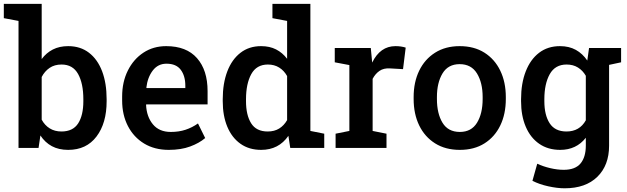

<svg xmlns="http://www.w3.org/2000/svg" viewBox="-30 -782 3316 1015"><path d="M330.6 10.3Q280.3 10.3 244.1 -9.3Q208 -28.8 183.6 -65.9L173.8 0H67.9V-671.4L-9.8 -686V-761.7H190.4V-469.7Q214.4 -502.4 249.3 -520.3Q284.2 -538.1 330.6 -538.1Q395 -538.1 440.4 -503.2Q485.8 -468.3 509.8 -405.3Q533.7 -342.3 533.7 -257.3V-247.1Q533.7 -130.9 480.2 -60.3Q426.8 10.3 330.6 10.3ZM294.9 -86.9Q355.5 -86.9 383.1 -129.6Q410.6 -172.4 410.6 -247.1V-257.3Q410.6 -340.8 382.8 -390.9Q355 -440.9 295.4 -440.9Q258.3 -440.9 232.2 -423.1Q206.1 -405.3 190.4 -375V-149.4Q206.5 -119.6 232.9 -103.3Q259.3 -86.9 294.9 -86.9Z M862.3 10.3Q787.1 10.3 731.9 -23.2Q676.8 -56.6 646.2 -115.7Q615.7 -174.8 615.7 -251V-271.5Q615.7 -348.6 645.8 -408.9Q675.8 -469.2 728.3 -503.7Q780.8 -538.1 848.6 -538.1Q955.6 -538.1 1011.5 -474.6Q1067.4 -411.1 1067.4 -300.3V-230H743.2L742.2 -227.5Q745.1 -165 778.3 -124.8Q811.5 -84.5 873 -84.5Q916 -84.5 951.2 -96.2Q986.3 -107.9 1016.6 -129.4L1054.7 -52.2Q1023.4 -25.4 975.3 -7.6Q927.2 10.3 862.3 10.3ZM745.1 -316.4H949.7V-329.1Q949.7 -380.9 925.5 -413.1Q901.4 -445.3 850.1 -445.3Q805.2 -445.3 777.6 -409.2Q750 -373 743.7 -318.8Z M1350.6 10.3Q1286.6 10.3 1241.2 -22Q1195.8 -54.2 1171.6 -112.1Q1147.5 -169.9 1147.5 -247.1V-257.3Q1147.5 -341.3 1171.6 -404.5Q1195.8 -467.8 1241.2 -502.9Q1286.6 -538.1 1350.1 -538.1Q1395.5 -538.1 1429.4 -520.8Q1463.4 -503.4 1487.8 -471.2V-671.4L1410.2 -686V-761.7H1610.8V-89.8L1684.1 -75.2V0H1504.4L1494.6 -64Q1443.4 10.3 1350.6 10.3ZM1385.3 -86.9Q1420.4 -86.9 1445.8 -102.5Q1471.2 -118.2 1487.8 -147V-379.9Q1471.7 -408.7 1446 -424.8Q1420.4 -440.9 1386.2 -440.9Q1326.2 -440.9 1298.3 -390.1Q1270.5 -339.4 1270.5 -257.3V-247.1Q1270.5 -173.8 1297.6 -130.4Q1324.7 -86.9 1385.3 -86.9Z M1744.1 0V-75.2L1816.9 -89.8V-438L1739.7 -452.6V-528.3H1930.2L1936.5 -461.9L1937.5 -451.2Q1980 -538.1 2060.5 -538.1Q2090.8 -538.1 2114.7 -530.3L2100.6 -416.5L2031.7 -420.4Q1998 -422.4 1976.1 -407.2Q1954.1 -392.1 1939.9 -365.2V-89.8L2013.2 -75.2V0Z M2400.9 10.3Q2324.7 10.3 2270 -24.2Q2215.3 -58.6 2186 -119.1Q2156.7 -179.7 2156.7 -258.8V-269Q2156.7 -347.7 2186 -408.2Q2215.3 -468.8 2270 -503.4Q2324.7 -538.1 2399.9 -538.1Q2476.1 -538.1 2530.8 -503.7Q2585.4 -469.2 2614.7 -408.4Q2644 -347.7 2644 -269V-258.8Q2644 -179.2 2614.7 -118.7Q2585.4 -58.1 2531 -23.9Q2476.6 10.3 2400.9 10.3ZM2400.9 -84.5Q2461.9 -84.5 2491.7 -133.1Q2521.5 -181.6 2521.5 -258.8V-269Q2521.5 -344.7 2491.5 -393.8Q2461.4 -442.9 2399.9 -442.9Q2338.9 -442.9 2309.3 -393.8Q2279.8 -344.7 2279.8 -269V-258.8Q2279.8 -181.6 2309.3 -133.1Q2338.9 -84.5 2400.9 -84.5Z M2955.1 213.4Q2916 213.4 2868.4 202.9Q2820.8 192.4 2784.7 173.8L2810.1 83.5Q2841.3 98.1 2878.9 106.9Q2916.5 115.7 2950.2 115.7Q3010.7 115.7 3038.8 82.3Q3066.9 48.8 3066.9 -12.2V-53.7Q3016.6 10.3 2931.6 10.3Q2866.7 10.3 2820.3 -22Q2773.9 -54.2 2749.3 -112.3Q2724.6 -170.4 2724.6 -247.1V-257.3Q2724.6 -341.3 2749.3 -404.5Q2773.9 -467.8 2819.8 -502.9Q2865.7 -538.1 2930.2 -538.1Q2978.5 -538.1 3014.2 -518.3Q3049.8 -498.5 3074.7 -461.9L3084 -528.3H3253.4V-452.6L3189.9 -439V-11.7Q3189.9 91.8 3127.9 152.6Q3065.9 213.4 2955.1 213.4ZM2964.8 -86.9Q3033.7 -86.9 3066.9 -146V-381.3Q3050.8 -409.2 3025.4 -425Q3000 -440.9 2965.3 -440.9Q2904.8 -440.9 2876.2 -389.9Q2847.7 -338.9 2847.7 -257.3V-247.1Q2847.7 -173.8 2875.7 -130.4Q2903.8 -86.9 2964.8 -86.9Z"/></svg>

Font: Roboto Slab Medium
Style: Regular
Weight: 500
Designer: Google
Version: Version 2.001; ttfautohint (v1.8.3)